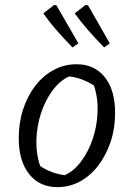

<svg xmlns="http://www.w3.org/2000/svg" viewBox="-20 -760 530 789"><path d="M216 9Q142 9 99.5 -45Q57 -99 57 -192Q57 -256 75 -311Q93 -366 125.5 -408Q158 -450 201.5 -473Q245 -496 295 -496Q368 -496 410.5 -443Q453 -390 453 -296Q453 -232 434.5 -177Q416 -122 384 -80Q352 -38 309 -14.5Q266 9 216 9ZM246 -40Q284 -57 314 -97.5Q344 -138 361.5 -190.5Q379 -243 381 -300.5Q383 -358 366 -409Q342 -424 316.5 -433.5Q291 -443 264 -446Q225 -428 195 -387Q165 -346 148 -293Q131 -240 129.5 -183.5Q128 -127 145 -78Q166 -63 192 -53.5Q218 -44 246 -40ZM278 -565Q238 -606 209.5 -639Q181 -672 158 -705L203 -740L212 -738L302 -582ZM408 -565Q368 -606 339.5 -639Q311 -672 287 -705L332 -740L342 -738L431 -582Z"/></svg>

Font: Piazzolla Thin
Style: Italic
Weight: 400
Italic angle: -11.3°
Version: Version 2.005